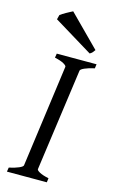

<svg xmlns="http://www.w3.org/2000/svg" viewBox="-127 -882 550 931"><g transform="rotate(15 147.5 -417.0)"><path d="M292 -594.2Q261.2 -587.4 242.7 -579.1Q224.1 -570.8 223.1 -564L151.9 -50.8Q150.9 -44.9 166 -36.4Q181.2 -27.8 212.9 -21L210 0H9.8L13.2 -21Q43.9 -27.8 62.3 -35.9Q80.6 -43.9 82 -50.8L151.9 -564Q152.8 -569.8 137.7 -578.6Q122.6 -587.4 91.8 -594.2L95.2 -615.2H294.9ZM272 -680.2Q265.1 -670.4 261 -666Q256.8 -661.6 249 -657.2L53.2 -776.4L59.1 -799.3Q63.5 -802.7 71.3 -807.6Q79.1 -812.5 87.9 -817.4Q96.7 -822.3 105 -826.7Q113.3 -831.1 119.1 -834Z"/></g></svg>

Font: Gentium Plus APac
Style: Italic
Weight: 400
Italic angle: -8°
Designer: J. Victor Gaultney, Annie Olsen, Iska Routamaa, Becca Hirsbrunner
Foundry: SIL International
Version: Version 5.000